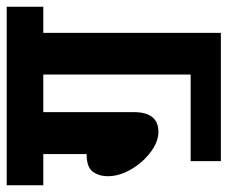

<svg xmlns="http://www.w3.org/2000/svg" viewBox="-73 -589 678 572"><g transform="rotate(-90 266.0 -303.0)"><path d="M72 -74H330V-513H218V-244Q218 -170 159 -170Q136 -170 112.5 -184Q89 -198 69.5 -220.5Q50 -243 38.5 -269Q27 -295 27 -320Q27 -347 40.5 -365.5Q54 -384 93 -384V-513H0V-622H532V-513H454V16H72Z"/></g></svg>

Font: Noto Sans Condensed
Style: Bold
Weight: 700
Width: 3
Designer: Monotype Design Team
Foundry: Monotype Imaging Inc.
Version: Version 2.013; ttfautohint (v1.8.4.7-5d5b)